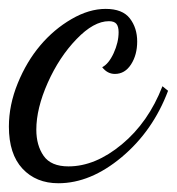

<svg xmlns="http://www.w3.org/2000/svg" viewBox="-43 -358 400 434"><path d="M195.8 -337.9Q233.9 -337.9 250.5 -316.4Q267.1 -294.9 267.1 -264.2Q267.1 -233.9 253.2 -212.4Q239.3 -190.9 216.8 -190.9Q199.7 -190.9 188 -206.1Q202.6 -213.4 213.9 -237.8Q225.1 -262.2 225.1 -285.2Q225.1 -297.9 220.2 -304Q215.3 -310.1 203.1 -310.1Q168.9 -310.1 129.9 -269.5Q90.8 -229 64.9 -170.9Q39.1 -112.8 39.1 -64.9Q39.1 -29.3 55.7 -5.6Q72.3 18.1 111.8 18.1Q172.4 18.1 232.4 -31.7Q292.5 -81.5 324.2 -163.1L336.9 -152.8Q302.7 -62 232.2 -2.9Q161.6 56.2 88.9 56.2Q38.6 56.2 7.8 23.2Q-22.9 -9.8 -22.9 -71.8Q-22.9 -120.6 -2.9 -169.7Q17.1 -218.8 48.1 -255.4Q79.1 -292 118.7 -314.9Q158.2 -337.9 195.8 -337.9Z"/></svg>

Font: Dancing Script OT
Style: Regular
Weight: 400
Foundry: Pablo Impallari. www.impallari.com
Version: Version 1.000